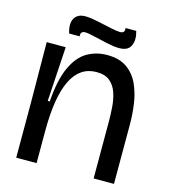

<svg xmlns="http://www.w3.org/2000/svg" viewBox="-102 -748 729 829"><g transform="rotate(15 262.5 -333.5)"><path d="M47 0V-245L45 -516H130L115 -272H124Q131 -370 157 -426.5Q183 -483 223 -506.5Q263 -530 313 -530Q367 -530 401 -506Q435 -482 453 -442.5Q471 -403 477.5 -357Q484 -311 484 -266V0H393V-257Q393 -286 390.5 -319Q388 -352 378.5 -381Q369 -410 347.5 -428.5Q326 -447 287 -447Q138 -447 138 -144V0ZM354 -572Q331 -572 298.5 -579Q266 -586 237 -593Q208 -600 195 -600Q173 -600 176 -577H129Q116 -618 129.5 -642.5Q143 -667 178 -667Q200 -667 232.5 -660Q265 -653 295.5 -646.5Q326 -640 339 -640Q362 -640 358 -663H406Q417 -625 405 -598.5Q393 -572 354 -572Z"/></g></svg>

Font: Bricolage Grotesque 48pt
Style: Regular
Weight: 400
Designer: Mathieu Triay
Foundry: Atelier Triay
Version: Version 1.000; ttfautohint (v1.8.4.7-5d5b);gftools[0.9.32]